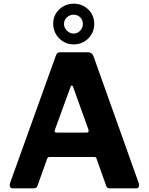

<svg xmlns="http://www.w3.org/2000/svg" viewBox="-20 -1027 811 1047"><path d="M48 0Q39 0 35 -8Q31 -16 35 -29L284 -722Q288 -733 293 -737.5Q298 -742 310 -742H460Q482 -742 490 -720L737 -27Q740 -19 737 -9.5Q734 0 725 0H578Q563 0 559 -14L507 -160Q506 -165 503.5 -168Q501 -171 494 -171H250Q240 -171 237 -161L184 -13Q182 -7 177.5 -3.5Q173 0 163 0H48ZM453 -304Q467 -304 462 -321L378 -555Q375 -561 371.5 -561Q368 -561 365 -554L280 -321Q273 -304 289 -304ZM494 -897Q494 -850 461.5 -817.5Q429 -785 382 -785Q335 -785 302.5 -818Q270 -851 270 -900Q270 -930 285.5 -954.5Q301 -979 326.5 -993Q352 -1007 382 -1007Q414 -1007 439 -992.5Q464 -978 479 -953Q494 -928 494 -897ZM432 -896Q432 -918 417.5 -932.5Q403 -947 381 -947Q361 -947 345 -932.5Q329 -918 329 -896Q329 -876 345 -860Q361 -844 381 -844Q403 -844 417.5 -860Q432 -876 432 -896Z"/></svg>

Font: Libre Franklin
Style: Bold
Weight: 700
Designer: Pablo Impallari, Rodrigo Fuenzalida, Nhung Nguyen
Foundry: Impallari Type
Version: Version 3.000